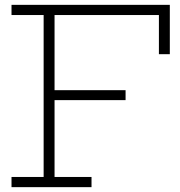

<svg xmlns="http://www.w3.org/2000/svg" viewBox="-20 -772 744 792"><path d="M498 -400V-359H185V-400ZM680.5 -752V-548.5H635.5V-710H205V-42H357.5V0H27.5V-42H160V-710H27.5V-752Z"/></svg>

Font: Hepta Slab Light
Style: Regular
Weight: 300
Designer: Michael LaGattuta
Foundry: Michael LaGattuta
Version: Version 1.102